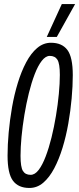

<svg xmlns="http://www.w3.org/2000/svg" viewBox="-20 -922 392 952"><path d="M125.7 10Q71.2 10 44.3 -25.8Q17.5 -61.7 17.5 -150.6Q17.5 -204.1 23.1 -265.7Q28.7 -327.3 39.7 -390.4Q50.8 -453.6 68.3 -510.7Q85.8 -567.8 109.7 -612.9Q133.5 -657.9 164.3 -684Q195.1 -710 232.7 -710Q287.3 -710 314.1 -674.4Q340.9 -638.7 340.9 -549.4Q340.9 -495.9 335.3 -434.3Q329.8 -372.7 318.7 -309.6Q307.6 -246.4 290.1 -189.3Q272.6 -132.2 248.8 -87.1Q224.9 -42.1 194.5 -16Q164 10 125.7 10ZM131.7 -55.1Q153.2 -55.1 171.8 -79.5Q190.4 -104 206.4 -146Q222.5 -188 235.4 -240.2Q248.3 -292.4 257.5 -348.1Q266.8 -403.8 271.7 -456.2Q276.7 -508.7 276.7 -550.6Q276.7 -606.5 264.8 -625.7Q252.9 -644.9 226.8 -644.9Q206.3 -644.9 187.2 -620.5Q168.1 -596 152 -554Q135.9 -512 123 -459.8Q110.1 -407.6 100.9 -351.9Q91.7 -296.2 86.7 -243.8Q81.8 -191.3 81.8 -149.4Q81.8 -93.5 93.7 -74.3Q105.6 -55.1 131.7 -55.1ZM211.8 -738.8 286.4 -901.7H352.4L261.6 -738.8Z"/></svg>

Font: Georama ExtraCondensed Thin
Style: Italic
Weight: 100
Width: 2
Italic angle: -9°
Designer: Jean-Baptiste Levee
Foundry: Production Type
Version: Version 1.001